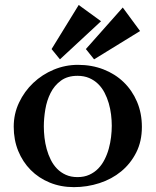

<svg xmlns="http://www.w3.org/2000/svg" viewBox="-20 -747 636 785"><path d="M560.1 -228Q560.1 -168.9 536.9 -123.3Q513.7 -77.6 475.3 -46.1Q437 -14.6 386.7 1.7Q336.4 18.1 282.2 18.1Q228.5 18.1 183.3 -0.5Q138.2 -19 105.5 -52Q72.8 -85 54.4 -130.1Q36.1 -175.3 36.1 -229Q36.1 -281.7 57.9 -327.6Q79.6 -373.5 116 -408Q152.3 -442.4 199.7 -462.2Q247.1 -481.9 298.8 -481.9Q355 -481.9 402.8 -463.4Q450.7 -444.8 485.6 -411.1Q520.5 -377.4 540.3 -330.8Q560.1 -284.2 560.1 -228ZM437 -232.9Q437 -254.9 434.1 -278.6Q431.2 -302.2 424.6 -325Q418 -347.7 407.5 -367.9Q397 -388.2 381.3 -403.6Q365.7 -418.9 344.7 -428Q323.7 -437 296.9 -437Q255.9 -437 229 -417.2Q202.1 -397.5 186.8 -366.9Q171.4 -336.4 165.3 -299.8Q159.2 -263.2 159.2 -230Q159.2 -208 161.9 -184.3Q164.6 -160.6 170.9 -137.7Q177.2 -114.7 187.5 -94Q197.8 -73.2 213.1 -57.4Q228.5 -41.5 249.3 -32.2Q270 -22.9 296.9 -22.9Q324.2 -22.9 345.2 -32.5Q366.2 -42 381.6 -57.9Q397 -73.7 407.7 -95Q418.5 -116.2 424.8 -139.4Q431.2 -162.6 434.1 -186.8Q437 -210.9 437 -232.9ZM393.1 -660.2 225.1 -504.4 190.9 -546.4 301.8 -726.6ZM552.7 -620.1 364.7 -504.4 331.1 -546.4 481.9 -716.3Z"/></svg>

Font: Original Surfer
Style: Regular
Weight: 400
Designer: Astigmatic (AOETI)
Foundry: Astigmatic (AOETI)
Version: Version 1.001